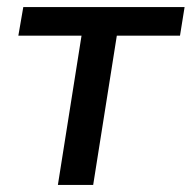

<svg xmlns="http://www.w3.org/2000/svg" viewBox="-20 -524 543 544"><path d="M144 0 211 -423H32L46 -504H503L490 -423H311L244 0Z"/></svg>

Font: Winston Medium
Style: Italic
Weight: 500
Italic angle: -9°
Designer: Original fonts by Vernon Adams / Changes by Cristiano Sobral
Foundry: Original fonts by Vernon Adams / Changes by Cristiano Sobral
Version: Version 2.503;July 17, 2020;FontCreator 13.0.0.2655 64-bit